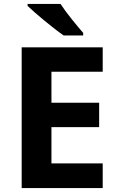

<svg xmlns="http://www.w3.org/2000/svg" viewBox="-20 -1047 600 974"><path d="M287 -1027H120V-1017C158 -980 252 -902 303 -867H402V-880C370 -917 316 -982 287 -1027ZM501 -93V-218H241V-402H483V-526H241V-683H501V-807H90V-93Z"/></svg>

Font: Noto Sans Telugu UI
Style: Bold
Weight: 700
Designer: Jelle Bosma - Monotype Design Team
Foundry: Monotype Imaging Inc.
Version: Version 2.005